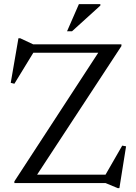

<svg xmlns="http://www.w3.org/2000/svg" viewBox="-20 -904 671 948"><path d="M579.5 -685V-676.5L154 -27.5L142.5 -41.5H501L583.5 -185L602.5 -181.5L569.5 25H561.5L501.5 0H51V-8.5L474.5 -658L503.5 -643.5H144.5L51 -490.5L33 -495L71 -715H80L144 -685ZM311 -749.5 369.5 -883.5H475.5V-876.5L335.5 -749.5Z"/></svg>

Font: Newsreader 36pt
Style: Regular
Weight: 400
Designer: Hugues Gentile
Foundry: Production Type
Version: Version 1.003